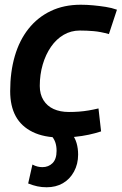

<svg xmlns="http://www.w3.org/2000/svg" viewBox="-20 -571 514 811"><path d="M237 10Q166 10 118 -13.5Q70 -37 46.5 -80Q23 -123 23 -186Q23 -267 42.5 -334Q62 -401 100.5 -449.5Q139 -498 194.5 -524.5Q250 -551 321 -551Q347 -551 373.5 -548.5Q400 -546 426 -542Q452 -538 474 -530L440 -427Q405 -437 375.5 -439.5Q346 -442 317 -442Q280 -442 249 -424Q218 -406 195.5 -373.5Q173 -341 160.5 -298.5Q148 -256 148 -208Q148 -173 163.5 -148Q179 -123 206.5 -110.5Q234 -98 271 -98Q293 -98 313.5 -99.5Q334 -101 354.5 -104.5Q375 -108 396 -113L407 -16Q383 -8 355 -2Q327 4 296.5 7Q266 10 237 10ZM99 204 117 124Q128 130 138.5 132.5Q149 135 159 135Q185 135 202 118Q219 101 219 66Q219 45 213 28.5Q207 12 191 -5L283 -6Q297 11 303.5 33.5Q310 56 310 82Q310 122 292.5 154Q275 186 245.5 203Q216 220 177 220Q156 220 137.5 216Q119 212 99 204Z"/></svg>

Font: Georama ExtraCondensed Thin SemiBold
Style: Italic
Weight: 600
Italic angle: -9°
Version: Version 1.001